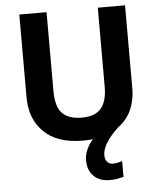

<svg xmlns="http://www.w3.org/2000/svg" viewBox="-62 -767 880 1060"><g transform="rotate(-5 378.0 -237.0)"><path d="M485 100Q485 125 497 138Q509 151 526 151Q542 151 556 148Q570 145 580 142V229Q564 233 546 236.5Q528 240 504 240Q448 240 415 208Q382 176 382 121Q382 90 395 60.5Q408 31 430 7Q404 10 375 10Q233 10 159 -62.5Q85 -135 85 -254V-714H236V-277Q236 -189 272 -153Q308 -117 379 -117Q453 -117 486.5 -156Q520 -195 520 -278V-714H671V-252Q671 -188 647 -134.5Q623 -81 574 -46Q527 -1 506 34.5Q485 70 485 100Z"/></g></svg>

Font: Noto Sans Balinese
Style: Bold
Weight: 700
Designer: Aditya Bayu, David Williams
Foundry: David Williams
Version: Version 2.005; ttfautohint (v1.8.4.7-5d5b)